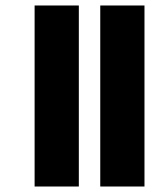

<svg xmlns="http://www.w3.org/2000/svg" viewBox="-20 -696 599 699"><path d="M345 -17V-676H506V-17ZM106 -17V-676H267V-17Z"/></svg>

Font: Noto Sans Malayalam UI ExtraCondensed Black
Style: Regular
Weight: 900
Width: 2
Designer: Jelle Bosma - Monotype Design Team
Foundry: Monotype Imaging Inc.
Version: Version 2.104; ttfautohint (v1.8.4.7-5d5b)